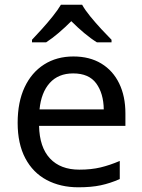

<svg xmlns="http://www.w3.org/2000/svg" viewBox="-20 -786 604 816"><path d="M292 -546Q361 -546 410.5 -516Q460 -486 486.5 -431.5Q513 -377 513 -304V-251H146Q148 -160 192.5 -112.5Q237 -65 317 -65Q368 -65 407.5 -74.5Q447 -84 489 -102V-25Q448 -7 408 1.5Q368 10 313 10Q237 10 178.5 -21Q120 -52 87.5 -113.5Q55 -175 55 -264Q55 -352 84.5 -415Q114 -478 167.5 -512Q221 -546 292 -546ZM291 -474Q228 -474 191.5 -433.5Q155 -393 148 -321H421Q420 -389 389 -431.5Q358 -474 291 -474ZM329 -766Q341 -744 363.5 -716.5Q386 -689 410.5 -662.5Q435 -636 454 -617V-606H392Q366 -622 338 -645.5Q310 -669 283 -696Q256 -669 229 -646Q202 -623 176 -606H116V-617Q135 -637 158.5 -663Q182 -689 204 -716.5Q226 -744 239 -766Z"/></svg>

Font: Noto Sans Old North Arabian
Style: Regular
Weight: 400
Designer: Monotype Design Team
Foundry: Monotype Imaging Inc.
Version: Version 2.001; ttfautohint (v1.8.4.7-5d5b)